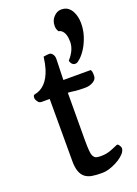

<svg xmlns="http://www.w3.org/2000/svg" viewBox="-178 -1032 791 1111"><g transform="rotate(-20 217.0 -476.0)"><path d="M28.3 0ZM220.7 -333 220.2 -204.6Q220.2 -124 228.5 -107.7Q236.8 -91.3 248 -88.1Q259.3 -85 276.9 -85Q294.4 -85 308.8 -87.6Q323.2 -90.3 335.9 -94.7Q348.6 -99.1 360.4 -104.5L384.3 -114.7Q392.6 -117.7 402.8 -97.7Q405.8 -92.3 405.8 -85.2Q405.8 -78.1 399.9 -66.9Q394 -55.7 377.2 -41.3Q360.4 -26.9 337.9 -15.6Q289.1 9.3 250.2 9.3Q211.4 9.3 187 4.9Q162.6 0.5 145.5 -12.7Q110.4 -40 110.4 -112.8V-497.1H62Q46.9 -497.1 40 -506.8Q28.3 -522 28.3 -532.2Q28.3 -549.3 36.6 -551.3Q114.3 -564.5 146.5 -666.5Q155.8 -697.3 161.1 -739.3Q184.6 -743.2 196.5 -743.2Q208.5 -743.2 217.3 -731Q226.1 -718.8 225.8 -702.6Q225.6 -686.5 225.1 -672.4Q224.6 -658.2 224.1 -641.6L222.2 -573.2H391.1Q397.5 -562 397.5 -549.3V-534.2Q397.5 -513.7 375.5 -500.7Q353.5 -487.8 326.9 -487.8Q300.3 -487.8 288.8 -488.5Q277.3 -489.3 266.6 -490.2L245.1 -493.2Q233.9 -494.1 221.2 -495.1V-489.7ZM293 -847.2Q281.7 -863.3 281.7 -882.6Q281.7 -901.9 287.1 -914.8Q292.5 -927.7 301.8 -938Q322.8 -960.9 348.6 -960.9Q374.5 -960.9 389.6 -949.7Q404.8 -938.5 414.1 -921.4Q431.2 -889.2 431.2 -847.2Q431.2 -805.2 418.9 -768.1Q406.7 -731 389.4 -702.9Q372.1 -674.8 353.5 -657.2Q335 -639.6 325.4 -638.2Q315.9 -636.7 310.5 -638.9Q305.2 -641.1 300.8 -645.5Q292 -654.8 290 -667.5Q335 -717.3 335 -768.1Q335 -819.8 310.5 -840.3Q302.7 -847.2 293 -847.2Z"/></g></svg>

Font: Quando
Style: Regular
Weight: 400
Version: Version 1.002